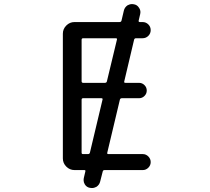

<svg xmlns="http://www.w3.org/2000/svg" viewBox="-20 -863 1040 950"><path d="M415 -100.6Q422.9 -100.6 424.8 -107.4L487.3 -370.1Q489.3 -377 481.4 -377H390.6Q383.8 -377 383.8 -369.1V-107.4Q383.8 -100.6 390.6 -100.6ZM653.3 -673.8Q645.5 -673.8 643.6 -667L594.7 -460Q592.8 -453.1 600.6 -453.1H668Q683.6 -453.1 694.8 -441.9Q706.1 -430.7 706.1 -415Q706.1 -399.4 694.8 -388.2Q683.6 -377 668 -377H583Q575.2 -377 573.2 -370.1L510.7 -107.4Q508.8 -100.6 516.6 -100.6H686.5Q702.1 -100.6 713.9 -88.9Q725.6 -77.1 725.6 -61Q725.6 -44.9 713.9 -33.2Q702.1 -21.5 686.5 -21.5H497.1Q490.2 -21.5 488.3 -14.6L475.6 35.2Q471.7 51.8 457 61.5Q446.3 67.4 434.6 67.4Q429.7 67.4 424.8 66.4Q408.2 63.5 399.4 48.8Q393.6 39.1 393.6 28.3Q393.6 23.4 394.5 18.6L402.3 -14.6Q404.3 -21.5 397.5 -21.5H348.6Q325.2 -21.5 308.1 -38.6Q291 -55.7 291 -79.1V-696.3Q291 -719.7 308.1 -736.8Q325.2 -753.9 348.6 -753.9H571.3Q579.1 -753.9 581.1 -760.7L592.8 -810.5Q596.7 -827.1 611.3 -836.9Q622.1 -842.8 633.8 -842.8Q637.7 -842.8 642.6 -841.8Q659.2 -838.9 668 -824.2Q674.8 -814.5 674.8 -802.7Q674.8 -798.8 673.8 -793.9L666 -760.7Q665 -753.9 671.9 -753.9H685.5Q702.1 -753.9 713.9 -742.2Q725.6 -730.5 725.6 -713.9Q725.6 -697.3 713.9 -685.5Q702.1 -673.8 685.5 -673.8ZM391.6 -673.8Q383.8 -673.8 383.8 -666V-460.9Q383.8 -453.1 391.6 -453.1H499Q506.8 -453.1 508.8 -460L558.6 -667Q560.5 -673.8 552.7 -673.8Z"/></svg>

Font: Rounded Mgen+ 2m regular
Style: Regular
Weight: 400
Designer: [Source Han Sans]
Ryoko NISHIZUKA  (kana & ideographs); Paul D. Hunt (Latin, Greek & Cyrillic); Wenlong ZHANG  (bopomofo
Version: Version 1.059.20150602